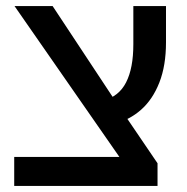

<svg xmlns="http://www.w3.org/2000/svg" viewBox="-20 -615 617 635"><path d="M436 -8 28 -595H154L376 -259L501 -75ZM27 0V-96H475L501 -75V0ZM358 -206 322 -283Q347 -289 366 -304Q385 -319 397 -342.5Q409 -366 415 -397.5Q421 -429 421 -469V-595H529V-475Q529 -398 507 -342Q485 -286 446.5 -252Q408 -218 358 -206Z"/></svg>

Font: Noto Sans Hebrew Medium
Style: Regular
Weight: 500
Designer: Monotype Design Team
Foundry: Monotype Imaging Inc.
Version: Version 2.003